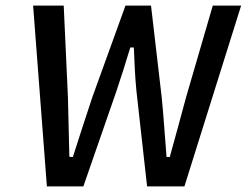

<svg xmlns="http://www.w3.org/2000/svg" viewBox="-20 -669 879 684"><path d="M277 -5 395 -345C412 -396 428 -446 443 -496L444 -500H456L457 -496C459 -446 461 -396 466 -345L504 -5H637L839 -649H738L643 -323C625 -254 605 -184 586 -114V-110H573V-114C567 -184 563 -255 556 -323L518 -649H427L309 -323C286 -254 263 -183 241 -114L240 -110H228L227 -114C225 -183 224 -253 222 -323L207 -649H98L147 -5Z"/></svg>

Font: Falling Sky
Style: LightObl
Weight: 400
Designer: Paul D. Hunt
Foundry: Adobe Systems Incorporated
Version: Version 1.02